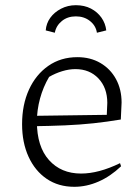

<svg xmlns="http://www.w3.org/2000/svg" viewBox="-20 -712 537 739"><path d="M266 7Q205 7 160 -23.5Q115 -54 90 -108.5Q65 -163 65 -234Q65 -309 91.5 -367Q118 -425 166 -458.5Q214 -492 278 -492Q328 -492 366.5 -469.5Q405 -447 426.5 -407.5Q448 -368 448 -317L445 -252Q391 -243 339.5 -237.5Q288 -232 230 -229.5Q172 -227 98 -226V-266L391 -270L393 -316Q393 -374 359 -410Q325 -446 270 -446Q246 -446 219.5 -438Q193 -430 169 -416Q146 -377 134 -332.5Q122 -288 122 -244Q122 -148 168.5 -96Q215 -44 292 -44Q360 -44 442 -84L446 -72Q405 -33 359 -13Q313 7 266 7ZM272 -692Q305 -692 330 -679Q355 -666 370.5 -644Q386 -622 389 -595L353 -586Q349 -613 326.5 -631Q304 -649 272 -649Q240 -649 218 -631Q196 -613 191 -586L156 -595Q158 -622 173.5 -643.5Q189 -665 215 -678.5Q241 -692 272 -692Z"/></svg>

Font: Piazzolla Thin ExtraLight
Style: Regular
Weight: 250
Version: Version 2.005